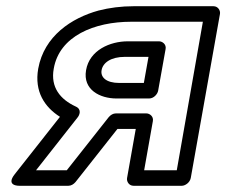

<svg xmlns="http://www.w3.org/2000/svg" viewBox="-20 -573 728 618"><path d="M402 -503H633L549 -25H444L472 -183C475 -198 462 -208 451 -208H353C344 -208 336 -203 330 -196L195 -25H96L229 -194C236 -202 244 -221 224 -230C174 -253 142 -292 153 -352C171 -457 284 -503 402 -503ZM173 -197 28 -13C-4 27 43 25 43 25H200C209 25 217 20 223 13L358 -158H417L389 0C387 11 395 25 410 25H565C576 25 591 15 594 0L688 -528C690 -539 682 -553 667 -553H411C370 -553 332 -548 297 -539C210 -515 122 -457 103 -352C90 -278 124 -228 173 -197ZM257 -347C246 -284 302 -256 355 -256H460C475 -256 487 -270 489 -281L513 -415C516 -430 503 -440 492 -440H391C335 -440 268 -412 257 -347ZM307 -347C311 -371 337 -390 382 -390H458L443 -306H364C321 -306 303 -325 307 -347Z"/></svg>

Font: Asimov
Style: WidOuIt
Weight: 500
Designer: Google
Version: Version 2.000980; 2014